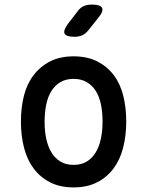

<svg xmlns="http://www.w3.org/2000/svg" viewBox="-20 -805 640 835"><path d="M300 10Q241 10 198 -12Q155 -34 126.5 -72Q98 -110 84.5 -162.5Q71 -215 71 -276Q71 -337 84 -388.5Q97 -440 126 -478Q155 -516 198 -538Q241 -560 300 -560Q360 -560 403 -538Q446 -516 474.5 -478.5Q503 -441 516 -389Q529 -337 529 -276Q529 -215 515.5 -162.5Q502 -110 473.5 -72Q445 -34 402 -12Q359 10 300 10ZM300 -88Q333 -88 356.5 -102Q380 -116 395.5 -141Q411 -166 418.5 -200.5Q426 -235 426 -276Q426 -317 419 -351Q412 -385 396.5 -409.5Q381 -434 357 -448Q333 -462 300 -462Q267 -462 243 -448Q219 -434 203.5 -409Q188 -384 181 -350Q174 -316 174 -275Q174 -234 181.5 -200Q189 -166 204.5 -141Q220 -116 243.5 -102Q267 -88 300 -88ZM364 -673Q352 -658 337.5 -651.5Q323 -645 305 -645Q268 -645 261 -658.5Q254 -672 276 -702L317 -755Q329 -772 344 -778.5Q359 -785 379 -785Q417 -785 424 -770.5Q431 -756 407 -727Z"/></svg>

Font: Maple Mono Medium
Style: Regular
Weight: 500
Monospace: yes
Designer: subframe7536
Version: Version 7.000